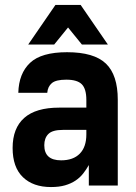

<svg xmlns="http://www.w3.org/2000/svg" viewBox="-20 -750 550 776"><path d="M186 6Q114 6 72.5 -34Q31 -74 31 -152Q31 -232 78 -273.5Q125 -315 219 -315H329V-346Q329 -391 310.5 -409.5Q292 -428 248 -428Q206 -428 189.5 -414Q173 -400 171 -375H54Q56 -453 101.5 -496Q147 -539 251 -539Q360 -539 408 -493Q456 -447 456 -347V0H339V-83Q329 -65 316 -48.5Q303 -32 285 -20Q267 -8 243 -1Q219 6 186 6ZM227 -102Q276 -102 302.5 -129Q329 -156 329 -207V-225H234Q192 -225 175.5 -208.5Q159 -192 159 -163Q159 -102 227 -102ZM204 -730H306L416 -570H311L255 -639L199 -570H94Z"/></svg>

Font: Golos UI
Style: Bold
Weight: 700
Designer: A.Korolkova, Vitaly Kuzmin
Foundry: ParaType Ltd
Version: Version 2.000